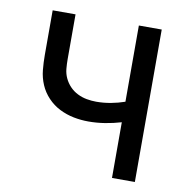

<svg xmlns="http://www.w3.org/2000/svg" viewBox="-65 -583 629 645"><g transform="rotate(10 250.0 -260.0)"><path d="M358 0V-190Q331 -182 303 -177.5Q275 -173 247 -173Q221 -173 196 -178Q171 -183 148 -194.5Q125 -206 107 -225Q89 -244 79 -267.5Q69 -291 66.5 -316.5Q64 -342 64 -368V-520H142V-368Q142 -351 143.5 -334.5Q145 -318 152 -303Q159 -288 170.5 -276Q182 -264 197 -256.5Q212 -249 228.5 -246Q245 -243 261 -243Q286 -243 310.5 -247.5Q335 -252 358 -260V-520H436V0Z"/></g></svg>

Font: Iosevka SS18
Style: Regular
Weight: 400
Monospace: yes
Designer: Belleve Invis
Foundry: Belleve Invis
Version: Version 25.1.1; ttfautohint (v1.8.4)